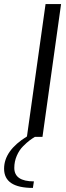

<svg xmlns="http://www.w3.org/2000/svg" viewBox="-38 -670 323 940"><path d="M261 -650 170 0H133Q121 7 107.5 17Q94 27 75 46Q56 65 44 93Q32 121 32 152Q32 218 128 218L123 250Q-18 250 -18 156Q-18 67 94 -2L185 -650Z"/></svg>

Font: ArsenalItalic
Style: Italic
Weight: 400
Italic angle: -9°
Designer: Andrij Shevchenko
Foundry: Stairsfor.com
Version: Version 1.000